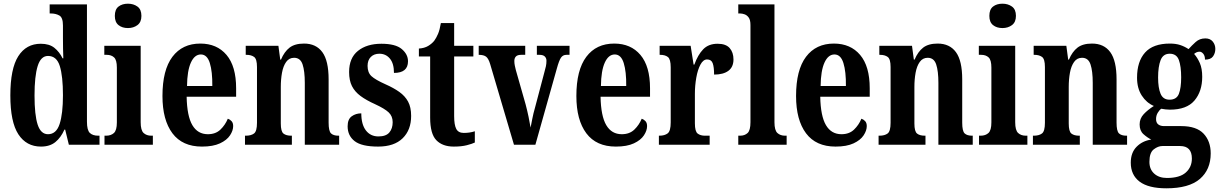

<svg xmlns="http://www.w3.org/2000/svg" viewBox="-20 -784 6604 1040"><path d="M202 10Q123 10 79.5 -56.5Q36 -123 36 -267Q36 -412 79 -479.5Q122 -547 201 -547Q247 -547 274.5 -525Q302 -503 319 -468H323Q322 -491 321.5 -520Q321 -549 321 -577V-646Q321 -689 301.5 -700Q282 -711 256 -711H249V-760H451V-125Q451 -79 466.5 -64Q482 -49 512 -49H519V0H353L333 -82H329Q310 -39 280 -14.5Q250 10 202 10ZM240 -57Q285 -57 303 -112.5Q321 -168 321 -268Q321 -371 304 -426Q287 -481 240 -481Q201 -481 184 -426Q167 -371 167 -267Q167 -161 184 -109Q201 -57 240 -57Z M673 -632Q642 -632 622 -648Q602 -664 602 -698Q602 -733 622 -748.5Q642 -764 673 -764Q703 -764 724.5 -748.5Q746 -733 746 -698Q746 -664 724.5 -648Q703 -632 673 -632ZM546 0V-49H555Q581 -49 597 -63.5Q613 -78 613 -121V-418Q613 -459 598 -473Q583 -487 558 -487H545V-536H742V-122Q742 -78 758 -63.5Q774 -49 799 -49H808V0Z M1074 10Q968 10 914 -62Q860 -134 860 -264Q860 -405 914 -476.5Q968 -548 1065 -548Q1155 -548 1207 -486.5Q1259 -425 1259 -306V-260H991Q993 -155 1022 -106Q1051 -57 1106 -57Q1148 -57 1174 -82Q1200 -107 1214 -141Q1226 -137 1234.5 -127.5Q1243 -118 1243 -101Q1243 -77 1226 -51Q1209 -25 1171.5 -7.5Q1134 10 1074 10ZM1130 -318Q1131 -396 1116.5 -442.5Q1102 -489 1068 -489Q1034 -489 1014 -445Q994 -401 993 -318Z M1307 0V-49H1312Q1340 -49 1356 -61Q1372 -73 1372 -119V-421Q1372 -464 1356.5 -475.5Q1341 -487 1315 -487H1311V-536H1488L1498 -461H1502Q1520 -504 1548.5 -526Q1577 -548 1627 -548Q1692 -548 1726 -501.5Q1760 -455 1760 -354V-120Q1760 -74 1773 -61.5Q1786 -49 1813 -49H1817V0H1631V-335Q1631 -399 1619 -435Q1607 -471 1573 -471Q1546 -471 1530 -448.5Q1514 -426 1507.5 -390Q1501 -354 1501 -313V-115Q1501 -72 1515.5 -60.5Q1530 -49 1557 -49H1561V0Z M2028 10Q1939 10 1901 -19.5Q1863 -49 1863 -100Q1863 -138 1885 -154Q1907 -170 1937 -170Q1937 -110 1962 -77.5Q1987 -45 2030 -45Q2071 -45 2089 -66.5Q2107 -88 2107 -122Q2107 -155 2085 -175.5Q2063 -196 2013 -219Q1964 -241 1933 -264Q1902 -287 1886.5 -317.5Q1871 -348 1871 -394Q1871 -470 1919 -508.5Q1967 -547 2046 -547Q2122 -547 2156 -518.5Q2190 -490 2190 -452Q2190 -389 2114 -389Q2114 -440 2092 -466.5Q2070 -493 2035 -493Q2006 -493 1988.5 -475.5Q1971 -458 1971 -427Q1971 -391 1992 -371.5Q2013 -352 2069 -327Q2112 -308 2143 -286Q2174 -264 2190.5 -233.5Q2207 -203 2207 -156Q2207 -80 2161 -35Q2115 10 2028 10Z M2438 10Q2377 10 2343.5 -24.5Q2310 -59 2310 -147V-478H2249V-521Q2279 -523 2299 -535Q2319 -547 2332 -563Q2343 -578 2352.5 -600Q2362 -622 2368 -659H2440V-536H2544V-478H2440V-155Q2440 -107 2451.5 -85.5Q2463 -64 2492 -64Q2525 -64 2552 -73V-12Q2538 -5 2509 2.5Q2480 10 2438 10Z M2635 -437Q2626 -467 2613 -477Q2600 -487 2573 -487V-536H2825V-487H2803Q2783 -487 2774.5 -478Q2766 -469 2766 -454Q2766 -441 2768.5 -429Q2771 -417 2774 -405L2827 -219Q2836 -185 2843 -151.5Q2850 -118 2854 -93Q2858 -113 2863.5 -141.5Q2869 -170 2878 -201L2928 -390Q2934 -411 2937 -425Q2940 -439 2940 -455Q2940 -469 2931 -478Q2922 -487 2902 -487H2888V-536H3065V-487H3048Q3029 -487 3018.5 -471.5Q3008 -456 2996 -412L2880 0H2764Z M3316 10Q3210 10 3156 -62Q3102 -134 3102 -264Q3102 -405 3156 -476.5Q3210 -548 3307 -548Q3397 -548 3449 -486.5Q3501 -425 3501 -306V-260H3233Q3235 -155 3264 -106Q3293 -57 3348 -57Q3390 -57 3416 -82Q3442 -107 3456 -141Q3468 -137 3476.5 -127.5Q3485 -118 3485 -101Q3485 -77 3468 -51Q3451 -25 3413.5 -7.5Q3376 10 3316 10ZM3372 -318Q3373 -396 3358.5 -442.5Q3344 -489 3310 -489Q3276 -489 3256 -445Q3236 -401 3235 -318Z M3549 0V-49H3552Q3580 -49 3596.5 -61.5Q3613 -74 3613 -121V-419Q3613 -463 3598 -475Q3583 -487 3556 -487H3553V-536H3721L3737 -434H3741Q3760 -487 3789 -517Q3818 -547 3867 -547Q3912 -547 3932.5 -523.5Q3953 -500 3953 -462Q3953 -421 3925.5 -400.5Q3898 -380 3848 -380Q3848 -421 3840.5 -441.5Q3833 -462 3810 -462Q3789 -462 3774 -434Q3759 -406 3751.5 -363Q3744 -320 3744 -276V-116Q3744 -72 3759 -60.5Q3774 -49 3798 -49H3824V0Z M3979 0V-49H3989Q4014 -49 4029.5 -63.5Q4045 -78 4045 -122V-648Q4045 -676 4035.5 -689Q4026 -702 4013 -706.5Q4000 -711 3989 -711H3979V-760H4175V-122Q4175 -78 4191 -63.5Q4207 -49 4232 -49H4241V0Z M4506 10Q4400 10 4346 -62Q4292 -134 4292 -264Q4292 -405 4346 -476.5Q4400 -548 4497 -548Q4587 -548 4639 -486.5Q4691 -425 4691 -306V-260H4423Q4425 -155 4454 -106Q4483 -57 4538 -57Q4580 -57 4606 -82Q4632 -107 4646 -141Q4658 -137 4666.5 -127.5Q4675 -118 4675 -101Q4675 -77 4658 -51Q4641 -25 4603.5 -7.5Q4566 10 4506 10ZM4562 -318Q4563 -396 4548.5 -442.5Q4534 -489 4500 -489Q4466 -489 4446 -445Q4426 -401 4425 -318Z M4739 0V-49H4744Q4772 -49 4788 -61Q4804 -73 4804 -119V-421Q4804 -464 4788.5 -475.5Q4773 -487 4747 -487H4743V-536H4920L4930 -461H4934Q4952 -504 4980.5 -526Q5009 -548 5059 -548Q5124 -548 5158 -501.5Q5192 -455 5192 -354V-120Q5192 -74 5205 -61.5Q5218 -49 5245 -49H5249V0H5063V-335Q5063 -399 5051 -435Q5039 -471 5005 -471Q4978 -471 4962 -448.5Q4946 -426 4939.5 -390Q4933 -354 4933 -313V-115Q4933 -72 4947.5 -60.5Q4962 -49 4989 -49H4993V0Z M5410 -632Q5379 -632 5359 -648Q5339 -664 5339 -698Q5339 -733 5359 -748.5Q5379 -764 5410 -764Q5440 -764 5461.5 -748.5Q5483 -733 5483 -698Q5483 -664 5461.5 -648Q5440 -632 5410 -632ZM5283 0V-49H5292Q5318 -49 5334 -63.5Q5350 -78 5350 -121V-418Q5350 -459 5335 -473Q5320 -487 5295 -487H5282V-536H5479V-122Q5479 -78 5495 -63.5Q5511 -49 5536 -49H5545V0Z M5575 0V-49H5580Q5608 -49 5624 -61Q5640 -73 5640 -119V-421Q5640 -464 5624.5 -475.5Q5609 -487 5583 -487H5579V-536H5756L5766 -461H5770Q5788 -504 5816.5 -526Q5845 -548 5895 -548Q5960 -548 5994 -501.5Q6028 -455 6028 -354V-120Q6028 -74 6041 -61.5Q6054 -49 6081 -49H6085V0H5899V-335Q5899 -399 5887 -435Q5875 -471 5841 -471Q5814 -471 5798 -448.5Q5782 -426 5775.5 -390Q5769 -354 5769 -313V-115Q5769 -72 5783.5 -60.5Q5798 -49 5825 -49H5829V0Z M6298 236Q6201 236 6153 200Q6105 164 6105 97Q6105 43 6136.5 11Q6168 -21 6216 -28Q6194 -39 6173.5 -57.5Q6153 -76 6153 -110Q6153 -142 6175 -165.5Q6197 -189 6230 -210Q6190 -227 6164.5 -266.5Q6139 -306 6139 -363Q6139 -451 6182.5 -499.5Q6226 -548 6317 -548Q6349 -548 6373 -540Q6397 -532 6418 -518Q6435 -537 6456.5 -556.5Q6478 -576 6509 -576Q6535 -576 6549 -559Q6563 -542 6563 -519Q6563 -496 6550.5 -478.5Q6538 -461 6507 -461Q6507 -482 6497.5 -493Q6488 -504 6478 -504Q6468 -504 6461 -500.5Q6454 -497 6448 -492Q6466 -472 6479 -442.5Q6492 -413 6492 -368Q6492 -289 6450 -239.5Q6408 -190 6317 -190Q6308 -190 6293 -191.5Q6278 -193 6270 -195Q6260 -188 6251 -173Q6242 -158 6242 -139Q6242 -119 6254 -110Q6266 -101 6285 -101H6378Q6461 -101 6499.5 -60Q6538 -19 6538 47Q6538 135 6479 185.5Q6420 236 6298 236ZM6315 -244Q6353 -244 6365.5 -275.5Q6378 -307 6378 -365Q6378 -425 6365.5 -459Q6353 -493 6316 -493Q6280 -493 6266.5 -458Q6253 -423 6253 -364Q6253 -308 6266.5 -276Q6280 -244 6315 -244ZM6301 180Q6370 180 6403 150.5Q6436 121 6436 75Q6436 7 6372 7H6276Q6253 7 6229.5 25Q6206 43 6206 93Q6206 133 6232 156.5Q6258 180 6301 180Z"/></svg>

Font: Noto Serif Thai ExtraCondensed
Style: Bold
Weight: 700
Width: 2
Designer: Monotype Design Team
Foundry: Monotype Imaging Inc.
Version: Version 2.002; ttfautohint (v1.8.4.7-5d5b)